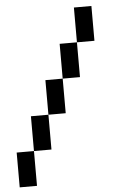

<svg xmlns="http://www.w3.org/2000/svg" viewBox="-57 -818 614 918"><g transform="rotate(-5 250.0 -359.0)"><path d="M0 57.6V-109.4H83V-276.4H167V-442.4H250V-609.4H333V-776.4H417V-609.4H333V-442.4H250V-276.4H167V-109.4H83V57.6Z"/></g></svg>

Font: KH Dot kagurazaka 12
Style: Regular
Weight: 400
Designer: Original version for X68000 by Keitarou Hiraki (http://hp.vector.co.jp/authors/VA000874/) / TrueType conversion by Homem
Version: Version 1.00.20150527